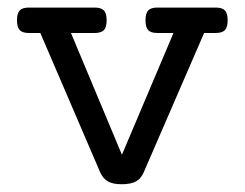

<svg xmlns="http://www.w3.org/2000/svg" viewBox="-20 -471 640 502"><path d="M575.2 -418Q575.2 -399.9 568.1 -392.3Q561 -384.8 544.4 -384.8H513.7L356 -21Q349.1 -4.4 335.7 3.2Q322.3 10.7 298.3 10.7Q274.9 10.7 262 3.2Q249 -4.4 241.7 -21L85.4 -384.8H55.2Q38.6 -384.8 31.5 -392.3Q24.4 -399.9 24.4 -418Q24.4 -436 31.5 -443.6Q38.6 -451.2 55.2 -451.2H228Q244.6 -451.2 251.7 -443.6Q258.8 -436 258.8 -418Q258.8 -399.9 251.7 -392.3Q244.6 -384.8 228 -384.8H165.5L298.8 -66.4L433.6 -384.8H391.1Q374.5 -384.8 367.4 -392.3Q360.4 -399.9 360.4 -418Q360.4 -436 367.4 -443.6Q374.5 -451.2 391.1 -451.2H544.4Q561 -451.2 568.1 -443.6Q575.2 -436 575.2 -418Z"/></svg>

Font: Courier Prime
Style: Regular
Weight: 400
Designer: Alan Dague-Greene, Quote-Unquote Apps
Foundry: Quote-Unquote Apps
Version: Version 3.018